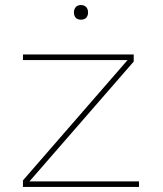

<svg xmlns="http://www.w3.org/2000/svg" viewBox="-20 -741 645 761"><path d="M71 0V-26L497 -516V-503H71V-525H510V-497L88 -12L87 -22H531V0ZM301 -663Q287 -663 280 -671Q273 -679 273 -692Q273 -704 280 -712.5Q287 -721 301 -721Q314 -721 321.5 -713Q329 -705 329 -692Q329 -679 322 -671Q315 -663 301 -663Z"/></svg>

Font: Lexend Peta Thin
Style: Regular
Weight: 250
Version: Version 1.007